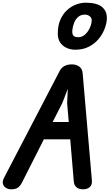

<svg xmlns="http://www.w3.org/2000/svg" viewBox="-41 -1407 814 1427"><path d="M42 0Q20.5 0 3.2 -10.8Q-14 -21.5 -19.2 -40.5Q-24.5 -59.5 -11 -85.5L403 -880.5Q413 -901 435.5 -914.8Q458 -928.5 493 -928.5Q526.5 -928.5 548.8 -911.8Q571 -895 573.5 -861L642 -66Q644.5 -32.5 625.8 -16.2Q607 0 577 0Q544 0 526.8 -15.8Q509.5 -31.5 507.5 -58L481 -371.5H285L120.5 -46.5Q106 -20.5 88.5 -10.2Q71 0 42 0ZM350.5 -500.5H470L458 -640L463 -747L422 -641ZM518.5 -1037.5Q485 -1037.5 455.2 -1050.5Q425.5 -1063.5 407 -1090Q388.5 -1116.5 388.5 -1157Q388.5 -1216.5 407.2 -1259.8Q426 -1303 456.8 -1331.2Q487.5 -1359.5 524 -1373.2Q560.5 -1387 596 -1387Q679 -1387 717.8 -1354.8Q756.5 -1322.5 753 -1264Q751 -1229.5 735.5 -1190.2Q720 -1151 691 -1116.2Q662 -1081.5 618.8 -1059.5Q575.5 -1037.5 518.5 -1037.5ZM541.5 -1130.5Q569 -1130.5 591 -1150.2Q613 -1170 626.2 -1199Q639.5 -1228 640.5 -1254.5Q641.5 -1274.5 625.8 -1286.5Q610 -1298.5 589.5 -1298.5Q560.5 -1298.5 540.5 -1281.5Q520.5 -1264.5 509.8 -1237Q499 -1209.5 496 -1178.5Q495.5 -1169 497.2 -1157.8Q499 -1146.5 508.8 -1138.5Q518.5 -1130.5 541.5 -1130.5Z"/></svg>

Font: Edu AU VIC WA NT Hand
Style: Bold
Weight: 700
Version: Version 1.001